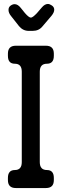

<svg xmlns="http://www.w3.org/2000/svg" viewBox="-20 -941 312 970"><path d="M60 9H212Q252 9 252 -31V-42Q252 -82 217 -82Q181 -82 181 -122V-579Q181 -619 217 -619Q252 -619 252 -659V-670Q252 -710 212 -710H60Q20 -710 20 -670V-659Q20 -619 55 -619Q90 -619 90 -579V-122Q90 -82 55 -82Q20 -82 20 -42V-31Q20 9 60 9ZM76 -809Q96 -785 125 -785H145Q176 -785 194 -807L240 -861Q254 -878 254 -892Q254 -905 242.5 -913Q231 -921 222 -921Q206 -921 191 -903L166 -874Q145 -852 136 -852Q126 -852 106 -875L85 -901Q70 -920 54 -920Q44 -920 33.5 -912.5Q23 -905 23 -891Q23 -876 35 -861Z"/></svg>

Font: WD-XL Lubrifont TC
Style: Regular
Weight: 400
Designer: [WD-XL Lubrifont] Copyright 2020-2022 (c) NightFurySL2001, Skr-ZERO; [ZCOOL QingKe HuangYou] Copyright 2018-2022 (c) The
Version: Version 2.001;hotconv 1.1.1;makeotfexe 2.6.0